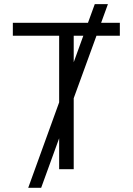

<svg xmlns="http://www.w3.org/2000/svg" viewBox="-20 -817 641 927"><path d="M265.6 -322.8V-644.5H42V-707H404.8L437.5 -796.9H501L468.3 -707H558.6V-644.5H445.8L335.9 -342.8V0H265.6V-149.4L178.7 89.8H116.2ZM382.3 -644.5H335.9V-516.6Z"/></svg>

Font: Pretendard GOV Light
Style: Regular
Weight: 300
Designer: Base glyphs from Inter by Rasmus Andersson; Hangeul glyphs from Noto Sans CJK(Source Han Sans) by Jang Soo-young and Kan
Foundry: Kil Hyung-jin
Version: Version 1.309